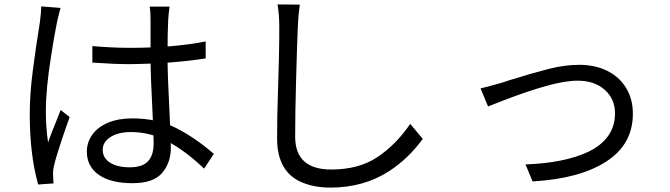

<svg xmlns="http://www.w3.org/2000/svg" viewBox="-20 -800 3040 871"><path d="M569 -583Q767 -583 913 -612V-535Q760 -511 567 -509Q502 -509 399 -516V-591Q490 -583 569 -583ZM743 -710Q740 -658 740 -543Q740 -459 749 -290Q755 -170 755 -130Q755 -62 715.5 -15.5Q676 31 582 31Q482 31 428 -7Q374 -45 374 -112Q374 -155 399 -189.5Q424 -224 470.5 -243.5Q517 -263 580 -263Q693 -263 779.5 -219Q866 -175 950 -102L906 -35Q822 -115 742 -158Q662 -201 574 -201Q517 -201 481.5 -178.5Q446 -156 446 -120Q446 -83 479.5 -62Q513 -41 568 -41Q626 -41 651.5 -68.5Q677 -96 677 -150Q677 -189 671 -309Q663 -455 663 -542V-638V-709Q663 -747 659 -770H749Q745 -740 743 -710ZM238 -696Q227 -645 212 -547Q188 -399 188 -293Q188 -224 198 -154Q214 -200 240 -262L255 -301L296 -269Q274 -208 253 -144Q232 -80 225 -48Q219 -23 221 -3Q221 10 223 32L153 37Q115 -100 115 -279Q115 -373 128.5 -477.5Q142 -582 161 -700Q167 -746 167 -771L255 -764Q249 -745 244 -723Q239 -701 238 -696Z M1331 -678Q1327 -579 1323 -430.5Q1319 -282 1319 -180Q1319 -31 1483 -31Q1607 -31 1691.5 -87Q1776 -143 1841 -238L1898 -170Q1832 -80 1746 -24Q1630 51 1480 51Q1408 51 1354 29Q1237 -17 1237 -172Q1237 -281 1241 -384Q1247 -551 1247 -678Q1247 -734 1239 -780L1340 -779Q1333 -730 1331 -678Z M2254 -424 2294 -437Q2393 -468 2468 -487Q2543 -506 2607 -506Q2679 -506 2734 -479Q2789 -452 2820 -401.5Q2851 -351 2851 -284Q2851 -145 2730 -67Q2609 11 2396 23L2364 -54Q2542 -61 2648 -111Q2707 -139 2738.5 -183Q2770 -227 2770 -286Q2770 -351 2723.5 -392.5Q2677 -434 2601 -434Q2534 -434 2423 -400Q2331 -372 2194 -317L2160 -399Q2186 -405 2254 -424Z"/></svg>

Font: Merged Yaku Han JP
Style: Regular
Weight: 400
Designer: Ryoko NISHIZUKA 西塚涼子 (kana, bopomofo & ideographs); Paul D. Hunt (Latin, Greek & Cyrillic); Sandoll Communications 산돌커뮤니
Foundry: Adobe
Version: Version 2.004